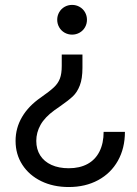

<svg xmlns="http://www.w3.org/2000/svg" viewBox="-20 -544 564 788"><path d="M318.4 -265.6Q318.4 -221.2 307.6 -193.4Q296.9 -165.5 279.1 -148.7Q261.2 -131.8 227.5 -108.4Q207 -94.2 203.1 -91.3Q163.6 -62.5 146.2 -31.2Q128.9 0 128.9 34.2Q128.9 68.4 145 93.8Q161.1 119.1 191.2 132.8Q221.2 146.5 262.2 146.5Q307.1 146.5 339.4 128.9Q371.6 111.3 388.4 77.6Q405.3 43.9 405.3 -2.9H492.7Q492.7 64.5 463.9 115.7Q435.1 167 382.8 195.3Q330.6 223.6 262.2 223.6Q198.7 223.6 149.2 199.5Q99.6 175.3 71.8 132.3Q43.9 89.4 43.9 34.2Q43.9 -18.6 70.6 -64Q97.2 -109.4 148.4 -144.5Q184.6 -169.9 201.4 -185.8Q218.3 -201.7 225.8 -221.4Q233.4 -241.2 233.4 -273.4V-320.3H318.4ZM336.9 -462.9Q336.9 -446.3 328.9 -432.1Q320.8 -418 306.6 -409.9Q292.5 -401.9 275.9 -401.9Q259.3 -401.9 245.1 -409.9Q231 -418 222.9 -432.1Q214.8 -446.3 214.8 -462.9Q214.8 -479.5 222.9 -493.7Q231 -507.8 245.1 -515.9Q259.3 -523.9 275.9 -523.9Q292.5 -523.9 306.6 -515.9Q320.8 -507.8 328.9 -493.7Q336.9 -479.5 336.9 -462.9Z"/></svg>

Font: Intratopia Thin
Style: Regular
Weight: 100
Designer: Rasmus Andersson
Foundry: rsms
Version: Version 3.000;Glyphs 3.2.3 (3260)